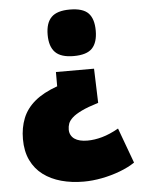

<svg xmlns="http://www.w3.org/2000/svg" viewBox="-54 -593 619 843"><g transform="rotate(-5 256.0 -171.0)"><path d="M369 -282 374 -131Q328 -117 300 -103.5Q272 -90 258 -77Q244 -64 239.5 -51.5Q235 -39 235 -25Q235 -12 240.5 -1.5Q246 9 256 16Q266 23 280.5 26.5Q295 30 313 30Q344 30 378 20.5Q412 11 451 -11L508 144Q480 163 441.5 177.5Q403 192 361.5 200Q320 208 281 208Q228 208 182.5 195.5Q137 183 103 157.5Q69 132 50 92.5Q31 53 31 -1Q31 -51 47.5 -92.5Q64 -134 101.5 -165.5Q139 -197 201 -219V-282ZM391 -448Q391 -396 367 -370.5Q343 -345 285 -345Q229 -345 204 -370.5Q179 -396 179 -448Q179 -500 204 -525Q229 -550 285 -550Q343 -550 367 -525Q391 -500 391 -448Z"/></g></svg>

Font: Georama ExtraBold
Style: Regular
Weight: 800
Designer: Jean-Baptiste Levee
Foundry: Production Type
Version: Version 1.001